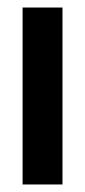

<svg xmlns="http://www.w3.org/2000/svg" viewBox="-20 -490 226 510"><path d="M40 -470H146V0H40Z"/></svg>

Font: Smooch Sans
Style: Bold
Weight: 700
Designer: Robert E. Leuschke
Foundry: Robert E. Leuschke
Version: Version 1.010